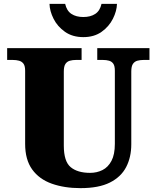

<svg xmlns="http://www.w3.org/2000/svg" viewBox="-20 -963 809 993"><path d="M396 10Q313 10 248 -13Q183 -36 146.5 -86.5Q110 -137 110 -219V-597Q110 -622 101.5 -633.5Q93 -645 78.5 -649Q64 -653 46 -653H17V-714H402V-653H373Q356 -653 341.5 -649Q327 -645 318.5 -632.5Q310 -620 310 -593V-210Q310 -128 345.5 -98.5Q381 -69 446 -69Q481 -69 510 -83.5Q539 -98 556.5 -131Q574 -164 574 -219V-597Q574 -622 566 -633.5Q558 -645 544 -649Q530 -653 512 -653H483V-714H753V-653H723Q705 -653 690.5 -649Q676 -645 667.5 -632.5Q659 -620 659 -593V-217Q659 -150 632.5 -99Q606 -48 548.5 -19Q491 10 396 10ZM411 -771Q355 -771 316 -798.5Q277 -826 257 -866Q237 -906 236 -943H317Q325 -907 349.5 -891Q374 -875 411 -875Q448 -875 472.5 -891Q497 -907 505 -943H585Q584 -906 564 -866Q544 -826 505.5 -798.5Q467 -771 411 -771Z"/></svg>

Font: Noto Serif Tibetan Black
Style: Regular
Weight: 900
Version: Version 2.103